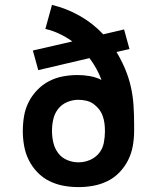

<svg xmlns="http://www.w3.org/2000/svg" viewBox="-20 -755 640 783"><path d="M300 8Q269 8 239 2.5Q209 -3 181.5 -16.5Q154 -30 132.5 -52.5Q111 -75 97.5 -102Q84 -129 78.5 -159.5Q73 -190 73 -220Q73 -251 78 -281Q83 -311 96.5 -338Q110 -365 131.5 -387.5Q153 -410 180 -424Q207 -438 237 -443.5Q267 -449 297 -449Q322 -449 347 -444.5Q372 -440 394 -429Q385 -453 372.5 -475.5Q360 -498 345 -518L136 -469L114 -549L275 -586Q250 -604 222.5 -617Q195 -630 165 -637L192 -735Q251 -721 305 -690.5Q359 -660 401 -615L486 -635L508 -555L455 -543Q475 -510 490 -474.5Q505 -439 513.5 -401.5Q522 -364 524.5 -325.5Q527 -287 527 -248V-221Q527 -190 521.5 -159.5Q516 -129 502.5 -102Q489 -75 467.5 -52.5Q446 -30 418.5 -16.5Q391 -3 361 2.5Q331 8 300 8ZM300 -93Q324 -93 346.5 -102.5Q369 -112 384 -130.5Q399 -149 403.5 -173Q408 -197 408 -220Q408 -236 406 -252Q404 -268 398.5 -283Q393 -298 383 -310.5Q373 -323 360 -332Q347 -341 331 -344.5Q315 -348 299 -348Q276 -348 253.5 -338.5Q231 -329 216.5 -310Q202 -291 197 -267.5Q192 -244 192 -221Q192 -197 197.5 -173.5Q203 -150 217 -131Q231 -112 253.5 -102.5Q276 -93 300 -93Z"/></svg>

Font: Iosevka Book
Style: Bold
Weight: 700
Designer: Belleve Invis
Foundry: Belleve Invis
Version: Version 28.0.7; ttfautohint (v1.8.3)